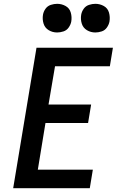

<svg xmlns="http://www.w3.org/2000/svg" viewBox="-20 -985 616 1005"><path d="M49 0H450L466 -97H178L218 -341H441L457 -438H234L268 -638H555L571 -735H171ZM479 -815Q495 -815 512 -820.5Q529 -826 539.5 -841Q550 -856 553 -872Q557 -896 550.5 -919Q544 -942 523.5 -953.5Q503 -965 479 -965Q463 -965 446 -959.5Q429 -954 418.5 -939.5Q408 -925 405 -908Q401 -884 408 -861.5Q415 -839 435 -827Q455 -815 479 -815ZM279 -815Q295 -815 312 -820.5Q329 -826 339.5 -841Q350 -856 353 -872Q357 -896 350.5 -919Q344 -942 323.5 -953.5Q303 -965 279 -965Q263 -965 246 -959.5Q229 -954 218.5 -939.5Q208 -925 205 -908Q201 -884 208 -861.5Q215 -839 235 -827Q255 -815 279 -815Z"/></svg>

Font: Iosevka Sparkle Semibold
Style: Italic
Weight: 600
Italic angle: -9°
Designer: Belleve Invis
Foundry: Belleve Invis
Version: Version 4.5.0; ttfautohint (v1.8.3)